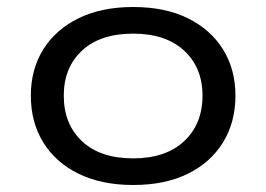

<svg xmlns="http://www.w3.org/2000/svg" viewBox="-20 -519 760 548"><path d="M360 9Q270 9 204.5 -23Q139 -55 103.5 -112.5Q68 -170 68 -246Q68 -321 103.5 -378Q139 -435 204.5 -467Q270 -499 360 -499Q451 -499 516 -467Q581 -435 616.5 -378Q652 -321 652 -246Q652 -170 616.5 -112.5Q581 -55 516 -23Q451 9 360 9ZM360 -67Q453 -67 505.5 -116Q558 -165 558 -246Q558 -326 505.5 -374.5Q453 -423 360 -423Q266 -423 214 -374.5Q162 -326 162 -246Q162 -165 214 -116Q266 -67 360 -67Z"/></svg>

Font: Nunito Sans 10pt Expanded
Style: Regular
Weight: 400
Width: 7
Designer: Vernon Adams
Foundry: Vernon Adams
Version: Version 3.101;gftools[0.9.27]